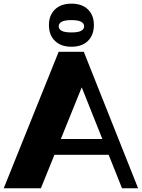

<svg xmlns="http://www.w3.org/2000/svg" viewBox="-20 -1007 759 1027"><path d="M0 0 293.8 -730H428.2L718.7 0H632.7L396.2 -592.3L437.5 -590L198.7 0ZM245.7 -179V-263.5H569.2V-179ZM362 -757Q306 -757 273.9 -788.3Q241.7 -819.5 241.7 -873.5Q241.7 -925.2 273.9 -956.4Q306 -987.5 362 -987.5Q418.7 -987.5 450.5 -956.4Q482.2 -925.2 482.2 -873.5Q482.2 -819.5 450.5 -788.3Q418.7 -757 362 -757ZM362 -833.5Q398.5 -833.5 414.2 -842.2Q430 -851 430 -866.5Q430 -881.5 414.2 -890.5Q398.5 -899.5 362 -899.5Q325.7 -899.5 309.9 -890.5Q294 -881.5 294 -866.5Q294 -851 309.9 -842.2Q325.7 -833.5 362 -833.5Z"/></svg>

Font: Savate ExtraLight
Style: Regular
Weight: 200
Designer: Max Esnée
Foundry: Plomb Type
Version: Version 2.000